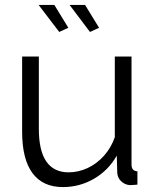

<svg xmlns="http://www.w3.org/2000/svg" viewBox="-20 -751 634 781"><path d="M70 -215V-521H138V-227Q138 -138 168.5 -94Q199 -50 259 -50Q299 -50 336.5 -67.5Q374 -85 403 -117.5Q432 -150 447 -193V-521H515V-82Q515 -68 521 -61.5Q527 -55 539 -54V0Q527 1 520 1.5Q513 2 507 2Q487 0 472.5 -14Q458 -28 457 -48L455 -118Q421 -58 362.5 -24Q304 10 236 10Q154 10 112 -47Q70 -104 70 -215ZM263 -731H326L383 -638L346 -621ZM137 -731H201L258 -638L221 -621Z"/></svg>

Font: Raleway Thin
Style: Regular
Weight: 400
Version: Version 4.026